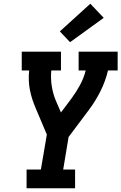

<svg xmlns="http://www.w3.org/2000/svg" viewBox="-20 -1013 653 1033"><path d="M123 0V-101H200L232 -289L172 -431Q162 -454 154 -478.5Q146 -503 141 -528.5Q136 -554 135 -580.5Q134 -607 137 -634H97V-735H308V-634H256Q252 -591 258.5 -549.5Q265 -508 281 -470L308 -408L363 -481Q389 -516 410 -554.5Q431 -593 441 -634H403V-735H613V-634H561Q548 -578 521 -523.5Q494 -469 457 -420L349 -276L320 -101H384V0ZM357 -786 302 -844 466 -993 538 -917Z"/></svg>

Font: Iosevka Curly Slab ExObl
Style: Bold
Weight: 700
Width: 7
Italic angle: -9°
Monospace: yes
Designer: Belleve Invis
Foundry: Belleve Invis
Version: Version 11.0.0; ttfautohint (v1.8.3)